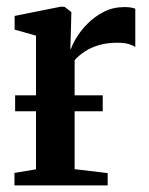

<svg xmlns="http://www.w3.org/2000/svg" viewBox="-20 -564 452 584"><path d="M24 0V-38L89.5 -49V-455.5L24.5 -474V-515.5L164 -543.5H176L197 -527.5L196.5 -502L194 -414.5L196.5 -416.5Q200.5 -429.5 213 -450.2Q225.5 -471 246.5 -492.2Q267.5 -513.5 295.8 -528Q324 -542.5 358.5 -542.5Q371 -542.5 378.8 -541Q386.5 -539.5 391.5 -537.5V-421Q385 -426 371.5 -430Q358 -434 337 -434Q305.5 -434 281 -426.8Q256.5 -419.5 238.2 -407.5Q220 -395.5 207 -381V-49.5L307.5 -37.5V0ZM292.5 -274V-225.5H26V-274Z"/></svg>

Font: Merriweather 72pt SemiBold
Style: Regular
Weight: 600
Version: Version 2.100